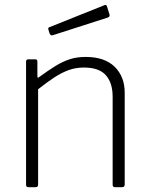

<svg xmlns="http://www.w3.org/2000/svg" viewBox="-20 -776 618 796"><path d="M98 0Q88 0 88 -10V-520Q88 -530 97 -530H126Q135 -530 135 -521V-460Q135 -455 137 -454Q139 -453 143 -457Q180 -484 210 -502.5Q240 -521 269.5 -530.5Q299 -540 335 -540Q414 -540 455.5 -499Q497 -458 497 -392V-11Q497 0 486 0H457Q452 0 449.5 -2.5Q447 -5 447 -10V-375Q447 -432 419 -464Q391 -496 328 -496Q294 -496 265 -485.5Q236 -475 206 -455.5Q176 -436 138 -406V-10Q138 0 127 0H98ZM423 -751 434 -716Q437 -707 426 -703L199 -630Q194 -629 191.5 -630Q189 -631 186 -636L181 -652Q178 -661 184 -663L414 -755Q420 -757 423 -751Z"/></svg>

Font: Libre Franklin ExtraLight
Style: Regular
Weight: 250
Designer: Pablo Impallari, Rodrigo Fuenzalida, Nhung Nguyen
Foundry: Impallari Type
Version: Version 3.000